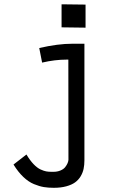

<svg xmlns="http://www.w3.org/2000/svg" viewBox="-20 -706 558 915"><path d="M273.4 -685.5 387.7 -684.1V-574.2L273.4 -575.7ZM306.2 55.7 305.7 -421.9H297.9Q241.2 -421.9 180.7 -407.7L167 -477.1Q255.4 -497.6 325.2 -497.6H382.3V57.6Q382.3 80.1 378.4 98.6Q374.5 117.2 364.3 134.3Q354 151.4 337.9 163.1Q321.8 174.8 295.9 181.9Q270 189 236.3 189Q210 189 189 185.5Q168 182.1 141.8 171.4Q115.7 160.6 91.1 137.2Q66.4 113.8 44.4 78.1L106 30.3Q123 58.6 140.1 76.4Q157.2 94.2 173.3 101.6Q189.5 108.9 200.4 110.8Q211.4 112.8 226.1 112.8H234.4Q253.4 112.8 268.3 106.4Q283.2 100.1 290.8 90.3Q298.3 80.6 302 71.8Q305.7 63 306.2 55.7Z"/></svg>

Font: Fantasque Sans Mono
Style: Regular
Weight: 400
Monospace: yes
Designer: Jany Belluz
Version: Version 1.8.0 ; ttfautohint (v1.8.2)